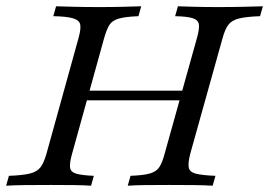

<svg xmlns="http://www.w3.org/2000/svg" viewBox="-26 -591 857 611"><path d="M380.5 0 389.4 -31.5Q431.2 -33.1 451.6 -39.1Q472 -45.2 481.2 -59.4Q490.4 -73.5 497.6 -100.8L600.8 -470.2Q608.9 -499.2 606.9 -513.3Q604.9 -527.4 587.3 -533.1Q569.7 -538.7 531.3 -539.5L540.2 -571Q560.6 -570.2 593.5 -569.4Q626.4 -568.5 667.7 -568.5Q711.3 -568.5 748.6 -569.4Q785.8 -570.2 810.5 -571L801.6 -539.5Q757.5 -537.9 734.7 -532.2Q711.9 -526.5 701.2 -512.8Q690.4 -499 682.4 -470.1L579.2 -100.8Q571.9 -71.8 574.7 -57.7Q577.4 -43.5 597.3 -38.3Q617.3 -33.1 659.6 -31.5L650.7 0Q628.7 -1.6 592.3 -2Q555.9 -2.4 512.9 -2.4Q470.6 -2.4 436.6 -2Q402.5 -1.6 380.5 0ZM-6.5 0 2.4 -31.5Q46.5 -33.1 69.3 -38.8Q92.1 -44.5 102.8 -58.6Q113.6 -72.8 121.6 -100.8L224 -470.2Q232 -499.2 229.3 -512.9Q226.5 -526.6 206.6 -532.7Q186.6 -538.7 143.6 -539.5L152.5 -571Q174.4 -570.2 210 -569.4Q245.6 -568.5 290.9 -568.5Q331.3 -568.5 365.9 -569.4Q400.4 -570.2 423.4 -571L414.6 -539.5Q372.8 -537.9 351.9 -531.8Q331.1 -525.7 322.3 -511.9Q313.6 -498.2 305.5 -470.1L203.1 -100.8Q195.1 -71.8 197 -57.7Q199 -43.5 216.6 -38.3Q234.2 -33.1 272.6 -31.5L263.8 0Q242.5 -1.6 209.2 -2Q175.9 -2.4 136 -2.4Q89.9 -2.4 53.5 -2Q17.1 -1.6 -6.5 0ZM228.6 -271.8 237.5 -302.4H571.9L562.2 -271.8Z"/></svg>

Font: Playfair 5pt SemiExpanded Light 12pt
Style: Italic
Weight: 300
Italic angle: -15.6°
Version: Version 2.000;gftools[0.9.28]